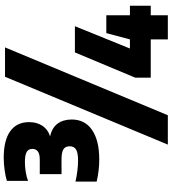

<svg xmlns="http://www.w3.org/2000/svg" viewBox="35 -890 923 1033"><g transform="rotate(-90 496.5 -373.5)"><path d="M155 -301Q95 -301 36 -315V-429Q62.5 -422.5 93.5 -418.8Q124.5 -415 149 -415Q192 -415 209 -426Q226 -437 226 -460Q226 -483.5 209.8 -493.8Q193.5 -504 155 -504H76V-621H153Q185.5 -621 198.8 -631.8Q212 -642.5 212 -661Q212 -681.5 195.8 -691.2Q179.5 -701 141 -701Q116.5 -701 88.8 -696.8Q61 -692.5 40 -684V-798Q64 -805.5 98.2 -810.2Q132.5 -815 164 -815Q258.5 -815 307.2 -779.8Q356 -744.5 356 -679Q356 -636 335.8 -606.2Q315.5 -576.5 279 -565.5Q325.5 -555.5 347.8 -525.2Q370 -495 370 -449Q370 -378 313.5 -339.5Q257 -301 155 -301ZM235 68 600 -808H758L393 68ZM595 -24V-107L731 -432H872L752 -136H801L835 -263H931V-136H982V-24H931V68H801V-24Z"/></g></svg>

Font: Encode Sans Condensed Black
Style: Regular
Weight: 900
Width: 3
Designer: Multiple Designers
Foundry: Impallari Type
Version: Version 3.000; ttfautohint (v1.8.3) -l 8 -r 50 -G 200 -x 14 